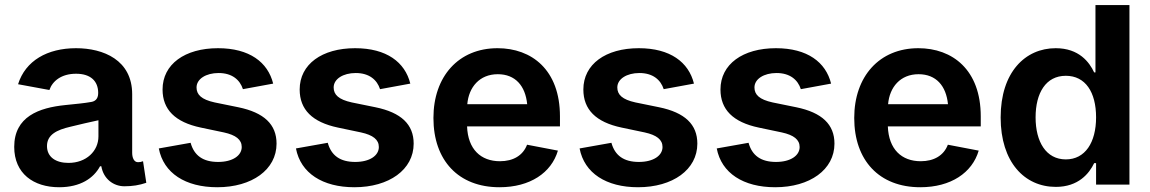

<svg xmlns="http://www.w3.org/2000/svg" viewBox="-20 -748 4661 778"><path d="M219.7 10.7C305.7 10.7 359.4 -25.9 385.3 -74.2H390.6C399.4 -22.5 440.4 6.8 483.9 6.8C517.1 6.8 543.9 2.4 572.8 -7.3L559.6 -94.7C551.8 -91.8 546.9 -90.8 539.1 -90.8C522 -90.8 515.6 -110.4 515.6 -128.9V-366.2C515.6 -504.9 398.9 -552.7 288.1 -552.7C171.9 -552.7 83 -502 53.2 -406.7L180.2 -383.3C192.4 -419.4 228.5 -449.2 288.1 -449.2C346.2 -449.2 377.9 -420.4 377.9 -371.1C377.9 -344.2 362.3 -336.4 347.2 -334.5C323.2 -330.1 292 -327.1 244.6 -322.3C137.7 -311.5 37.6 -275.4 37.6 -152.8C37.6 -44.9 115.7 10.7 219.7 10.7ZM257.3 -87.9C206.5 -87.9 170.4 -111.3 170.4 -156.2C170.4 -202.1 210 -221.7 265.1 -234.4C303.2 -244.1 343.8 -252.9 378.9 -260.7V-195.3C378.9 -136.2 330.1 -87.9 257.3 -87.9Z M860.4 10.7C1001 10.7 1100.6 -60.5 1100.6 -166C1100.6 -243.7 1050.3 -292 945.3 -313.5L849.6 -333C796.4 -344.7 776.4 -364.3 776.4 -393.6C776.4 -428.2 814.9 -452.1 865.7 -452.1C920.9 -452.1 952.1 -424.3 964.4 -386.7L1086.9 -409.2C1065.4 -496.1 990.7 -552.7 863.3 -552.7C729 -552.7 638.7 -487.8 638.7 -385.3C638.7 -304.2 689.5 -252.9 793.9 -231L887.2 -211.4C936 -200.7 959.5 -182.1 959.5 -152.3C959.5 -117.7 922.9 -91.8 863.8 -91.8C802.7 -91.8 766.6 -117.7 752.4 -169.4L623.5 -146.5C642.6 -46.4 731.4 10.7 860.4 10.7Z M1416 10.7C1556.6 10.7 1656.2 -60.5 1656.2 -166C1656.2 -243.7 1606 -292 1501 -313.5L1405.3 -333C1352.1 -344.7 1332 -364.3 1332 -393.6C1332 -428.2 1370.6 -452.1 1421.4 -452.1C1476.6 -452.1 1507.8 -424.3 1520 -386.7L1642.6 -409.2C1621.1 -496.1 1546.4 -552.7 1418.9 -552.7C1284.7 -552.7 1194.3 -487.8 1194.3 -385.3C1194.3 -304.2 1245.1 -252.9 1349.6 -231L1442.9 -211.4C1491.7 -200.7 1515.1 -182.1 1515.1 -152.3C1515.1 -117.7 1478.5 -91.8 1419.4 -91.8C1358.4 -91.8 1322.3 -117.7 1308.1 -169.4L1179.2 -146.5C1198.2 -46.4 1287.1 10.7 1416 10.7Z M2003.9 10.7C2127.9 10.7 2214.4 -47.9 2240.7 -137.7L2115.7 -161.6C2099.1 -117.7 2059.1 -94.7 2005.9 -94.7C1928.2 -94.7 1876 -143.1 1872.6 -235.8H2249V-276.4C2249 -465.3 2134.3 -552.7 1996.1 -552.7C1837.9 -552.7 1736.3 -438 1736.3 -270C1736.3 -97.7 1837.9 10.7 2003.9 10.7ZM1873.5 -325.7C1879.4 -395 1923.3 -447.3 1997.1 -447.3C2068.4 -447.3 2108.9 -399.9 2116.2 -325.7Z M2565.4 10.7C2706.1 10.7 2805.7 -60.5 2805.7 -166C2805.7 -243.7 2755.4 -292 2650.4 -313.5L2554.7 -333C2501.5 -344.7 2481.4 -364.3 2481.4 -393.6C2481.4 -428.2 2520 -452.1 2570.8 -452.1C2626 -452.1 2657.2 -424.3 2669.4 -386.7L2792 -409.2C2770.5 -496.1 2695.8 -552.7 2568.4 -552.7C2434.1 -552.7 2343.8 -487.8 2343.8 -385.3C2343.8 -304.2 2394.5 -252.9 2499 -231L2592.3 -211.4C2641.1 -200.7 2664.6 -182.1 2664.6 -152.3C2664.6 -117.7 2627.9 -91.8 2568.8 -91.8C2507.8 -91.8 2471.7 -117.7 2457.5 -169.4L2328.6 -146.5C2347.7 -46.4 2436.5 10.7 2565.4 10.7Z M3121.1 10.7C3261.7 10.7 3361.3 -60.5 3361.3 -166C3361.3 -243.7 3311 -292 3206.1 -313.5L3110.4 -333C3057.1 -344.7 3037.1 -364.3 3037.1 -393.6C3037.1 -428.2 3075.7 -452.1 3126.5 -452.1C3181.6 -452.1 3212.9 -424.3 3225.1 -386.7L3347.7 -409.2C3326.2 -496.1 3251.5 -552.7 3124 -552.7C2989.7 -552.7 2899.4 -487.8 2899.4 -385.3C2899.4 -304.2 2950.2 -252.9 3054.7 -231L3147.9 -211.4C3196.8 -200.7 3220.2 -182.1 3220.2 -152.3C3220.2 -117.7 3183.6 -91.8 3124.5 -91.8C3063.5 -91.8 3027.3 -117.7 3013.2 -169.4L2884.3 -146.5C2903.3 -46.4 2992.2 10.7 3121.1 10.7Z M3709 10.7C3833 10.7 3919.4 -47.9 3945.8 -137.7L3820.8 -161.6C3804.2 -117.7 3764.2 -94.7 3710.9 -94.7C3633.3 -94.7 3581.1 -143.1 3577.6 -235.8H3954.1V-276.4C3954.1 -465.3 3839.4 -552.7 3701.2 -552.7C3543 -552.7 3441.4 -438 3441.4 -270C3441.4 -97.7 3543 10.7 3709 10.7ZM3578.6 -325.7C3584.5 -395 3628.4 -447.3 3702.1 -447.3C3773.4 -447.3 3814 -399.9 3821.3 -325.7Z M4258.3 9.3C4349.6 9.3 4393.6 -44.9 4413.6 -86.9H4421.4V0H4556.6V-727.5H4418.9V-454.6H4413.6C4394.5 -495.6 4352.5 -552.7 4257.8 -552.7C4134.8 -552.7 4034.7 -456.1 4034.7 -272C4034.7 -91.3 4131.3 9.3 4258.3 9.3ZM4298.8 -102.1C4218.8 -102.1 4176.3 -173.3 4176.3 -272.5C4176.3 -371.1 4217.8 -440.9 4298.8 -440.9C4377.9 -440.9 4421.4 -375 4421.4 -272.5C4421.4 -170.4 4377 -102.1 4298.8 -102.1Z"/></svg>

Font: Raveo SemiBold
Style: Regular
Weight: 600
Designer: Jakub Foglar, Rasmus Andersson (Inter)
Foundry: Jakubfoglar.com
Version: Version 1.100;Glyphs 3.2.3 (3260)